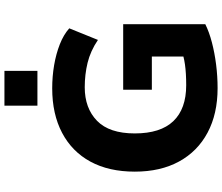

<svg xmlns="http://www.w3.org/2000/svg" viewBox="-86 -880 977 844"><g transform="rotate(-90 402.0 -457.5)"><path d="M437 11Q324 11 241.5 -33Q159 -77 114.5 -158.5Q70 -240 70 -353Q70 -467 114 -548Q158 -629 240.5 -672.5Q323 -716 436 -716Q489 -716 538.5 -707.5Q588 -699 630 -682.5Q672 -666 700 -641L649 -515Q600 -548 548.5 -560.5Q497 -573 441 -573Q349 -573 293.5 -519Q238 -465 238 -353Q238 -240 292 -183.5Q346 -127 450 -127Q503 -127 541.5 -132.5Q580 -138 613 -151L576 -86V-278H430V-404H718V-43Q684 -26 638 -14Q592 -2 540.5 4.5Q489 11 437 11ZM360 -781V-926H513V-781Z"/></g></svg>

Font: Nunito Sans 6pt ExtraBold
Style: Regular
Weight: 800
Version: Version 3.101;gftools[0.9.27]